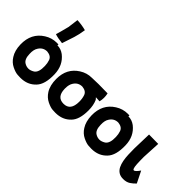

<svg xmlns="http://www.w3.org/2000/svg" viewBox="-50 -1583 2327 2327"><g transform="rotate(45 1113.5 -419.0)"><path d="M300 -74Q332 -74 372 -98Q422 -131 418 -239Q417 -285 403 -325Q385 -376 314 -383Q245 -383 207 -323Q179 -282 183 -210Q185 -121 233 -93Q264 -74 300 -74ZM308 73Q299 73 260.5 71Q222 69 164 41Q106 13 70 -45Q27 -111 24 -214Q20 -403 165 -494Q237 -540 322 -540L350 -539L348 -523Q409 -523 460 -485Q568 -400 572 -250Q577 -81 506 -8Q431 73 308 73ZM304 -911Q384 -907 454 -888Q441 -801 421 -738Q387 -631 369 -581Q289 -589 240 -606Q264 -686 286 -775Q295 -837 304 -911Z M901 -74Q1019 -74 1019 -227Q1019 -282 1004 -325Q986 -376 916 -383Q846 -383 808 -323Q783 -286 783 -224V-210Q787 -74 901 -74ZM922 -540Q1008 -546 1190 -541Q1206 -471 1189 -404Q1153 -406 1123 -408L1144 -384Q1173 -319 1173 -231Q1173 -76 1107 -8Q1032 73 909 73Q900 73 861.5 71Q823 69 765.5 41Q708 13 671 -45Q626 -116 626 -226Q626 -406 766 -494Q838 -540 922 -540Z M1517 -74Q1549 -74 1589 -98Q1639 -131 1635 -239Q1634 -285 1620 -325Q1602 -376 1531 -383Q1462 -383 1424 -323Q1396 -282 1400 -210Q1402 -121 1450 -93Q1481 -74 1517 -74ZM1525 73Q1516 73 1477.5 71Q1439 69 1381 41Q1323 13 1287 -45Q1244 -111 1241 -214Q1237 -403 1382 -494Q1454 -540 1539 -540L1567 -539L1565 -523Q1626 -523 1677 -485Q1785 -400 1789 -250Q1794 -81 1723 -8Q1648 73 1525 73Z M2056 60Q2009 60 1978 39.5Q1947 19 1929.5 -16.5Q1912 -52 1903.5 -97.5Q1895 -143 1893 -194.5Q1891 -246 1891 -299Q1891 -344 1898 -544L2057 -542Q2045 -336 2045 -308Q2045 -230 2048 -186Q2051 -142 2057.5 -124Q2064 -106 2073 -106Q2087 -106 2104 -124Q2121 -142 2139 -168L2213 -19Q2186 11 2149 35.5Q2112 60 2056 60Z"/></g></svg>

Font: KN Bobohei
Style: Bold
Weight: 700
Designer: Kingnam Type Foundry
Version: Version 1.710;March 18, 2023